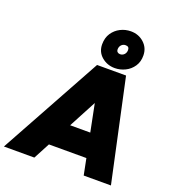

<svg xmlns="http://www.w3.org/2000/svg" viewBox="-204 -1109 1123 1239"><g transform="rotate(20 357.0 -489.5)"><path d="M-35 0 350 -700H545L174 0ZM513 0 373 -700H549L700 0ZM112 -112 139 -275H623L596 -112ZM463 -720Q411 -720 373 -752.5Q335 -785 335 -837Q335 -882 356 -913.5Q377 -945 410.5 -962Q444 -979 482 -979Q535 -979 572 -945.5Q609 -912 610 -861Q611 -817 589.5 -785Q568 -753 534 -736.5Q500 -720 463 -720ZM465 -816Q482 -816 493.5 -828Q505 -840 505 -859Q505 -883 480 -883Q463 -883 451.5 -871Q440 -859 440 -839Q440 -829 447 -822.5Q454 -816 465 -816Z"/></g></svg>

Font: Figtree Light Black
Style: Italic
Weight: 900
Italic angle: -9.5°
Version: Version 2.000